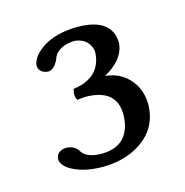

<svg xmlns="http://www.w3.org/2000/svg" viewBox="-62 -747 431 447"><g transform="rotate(-15 153.5 -523.0)"><path d="M186 -624Q179.7 -653.8 147.9 -658.2Q115.7 -658.2 100.1 -640.1Q97.7 -636.7 96.2 -633.8Q95.2 -631.3 93.3 -626.5Q83.5 -606.4 68.8 -605Q49.3 -606.9 45.9 -623Q45.9 -645 75.2 -665.5Q108.4 -687.5 160.2 -688Q230 -688 242.7 -645Q244.6 -636.7 245.1 -628.9Q243.7 -588.9 193.8 -561Q237.3 -557.1 260.7 -520.5Q273.4 -499 273.9 -473.1Q273.9 -405.8 210 -374Q176.3 -357.9 134.8 -357.9Q85 -357.9 54.2 -377.9Q39.1 -388.7 38.1 -400.9Q38.1 -418 57.1 -422.4Q60.1 -422.9 63 -422.9Q84.5 -421.9 92.8 -405.8Q105.5 -388.2 139.2 -388.2Q196.3 -388.2 209 -438.5Q211.9 -451.2 211.9 -464.8Q210.9 -525.4 137.2 -525.9Q131.3 -525.9 117.2 -523.9Q110.4 -533.7 115.2 -550.8Q177.2 -559.1 185.1 -610.8Q186 -617.7 186 -624Z"/></g></svg>

Font: Linux Libertine Display O
Style: Regular
Weight: 400
Designer: Philipp H. Poll
Foundry: Philipp H. Poll
Version: Version 5.0.9